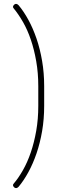

<svg xmlns="http://www.w3.org/2000/svg" viewBox="-20 -799 321 978"><path d="M205 -260Q205 -192 194.5 -131Q184 -70 166 -17.5Q148 35 124.5 78Q101 121 75 152Q64 164 53 156Q41 145 50 136Q74 108 97 67.5Q120 27 137 -23Q154 -73 164.5 -132.5Q175 -192 175 -260V-360Q175 -427 164.5 -487Q154 -547 137 -597Q120 -647 97 -687Q74 -727 50 -756Q41 -765 53 -776Q64 -784 75 -772Q101 -741 124.5 -698Q148 -655 166 -602.5Q184 -550 194.5 -488.5Q205 -427 205 -360Z"/></svg>

Font: Nixie One
Style: Regular
Weight: 400
Designer: Jovanny Lemonad
Foundry: Jovanny Lemonad
Version: Version 1.000 2011 initial release